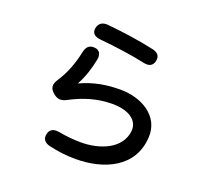

<svg xmlns="http://www.w3.org/2000/svg" viewBox="-142 -985 1284 1198"><g transform="rotate(20 500.0 -386.0)"><path d="M349 -652C315 -655 295 -638 287 -600C271 -525 247 -453 198 -379C177 -346 180 -319 210 -295L213 -292C240 -270 266 -269 296 -285C389 -334 475 -360 575 -360C683 -360 748 -314 743 -244C732 -121 597 -67 470 -67C420 -67 371 -72 322 -81C284 -88 259 -77 251 -44C243 -11 258 12 296 21C355 35 414 42 473 42C661 42 845 -37 857 -240C866 -385 730 -461 591 -461C501 -461 417 -448 326 -406C359 -465 377 -526 389 -586C397 -625 382 -649 349 -652ZM364 -712C471 -702 574 -688 671 -667C707 -660 730 -672 737 -705C744 -738 728 -759 690 -767C589 -789 483 -804 377 -814C340 -817 318 -801 311 -768C305 -736 324 -716 364 -712Z"/></g></svg>

Font: 寒蝉团圆体 Round
Style: Regular
Weight: 500
Designer: 寒蝉字型
Version: Version 2.700;Glyphs 3.1.1 (3135)